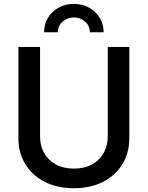

<svg xmlns="http://www.w3.org/2000/svg" viewBox="-20 -973 772 1004"><path d="M366.7 11.2Q278.8 11.2 213.6 -22.2Q148.4 -55.7 112.3 -114.7Q76.2 -173.8 76.2 -250V-727.5H189.5V-259.3Q189.5 -210.4 210.9 -172.6Q232.4 -134.8 272.2 -113Q312 -91.3 366.7 -91.3Q421.4 -91.3 460.9 -113Q500.5 -134.8 522 -172.6Q543.5 -210.4 543.5 -259.3V-727.5H656.2V-250Q656.2 -173.8 620.1 -114.7Q584 -55.7 519 -22.2Q454.1 11.2 366.7 11.2ZM366.2 -952.6Q411.1 -952.6 446.3 -932.9Q481.4 -913.1 501.7 -879.6Q522 -846.2 522 -804.2H449.7Q449.7 -838.4 425 -860.1Q400.4 -881.8 366.2 -881.8Q332 -881.8 307.4 -860.1Q282.7 -838.4 282.7 -804.2H210.4Q210.4 -846.2 230.7 -879.6Q251 -913.1 286.4 -932.9Q321.8 -952.6 366.2 -952.6Z"/></svg>

Font: V-Inter
Style: Medium-500
Weight: 500
Designer: Rasmus Andersson
Foundry: rsms
Version: Version 4.000;git-4146feb